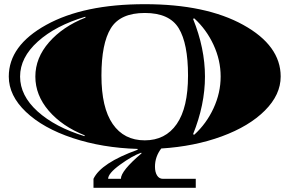

<svg xmlns="http://www.w3.org/2000/svg" viewBox="-20 -691 1385 918"><path d="M1322 -325Q1322 -238 1246.5 -162.5Q1171 -87 1040.5 -39Q910 9 751 19Q721 58 721 106Q721 132 731 148Q741 164 759 164H916V207H427V164Q463 88 638 25V21Q469 16 327.5 -31Q186 -78 104 -156Q22 -234 22 -325Q22 -473 201 -572Q380 -671 672 -671Q964 -671 1143 -572Q1322 -473 1322 -325ZM672.5 -629Q555 -629 510 -556Q465 -483 465 -329.5Q465 -176 519 -98Q573 -20 672 -20Q771 -20 825 -98Q879 -176 879 -329.5Q879 -483 834.5 -556Q790 -629 672.5 -629ZM497 164H558Q558 126 657 42L655 39Q611 55 554 96.5Q497 138 497 164ZM389 -607 388 -611Q246 -569 161 -492.5Q76 -416 76 -325Q76 -234 159.5 -158.5Q243 -83 384 -40L385 -44Q277 -87 213 -161.5Q149 -236 149 -325Q149 -414 214.5 -489Q280 -564 389 -607ZM909 -603 903 -601Q960 -460 960 -325Q960 -190 903 -49L909 -47Q967 -100 1001 -173.5Q1035 -247 1035 -325Q1035 -403 1001 -476.5Q967 -550 909 -603Z"/></svg>

Font: Diplomata SC
Style: Regular
Weight: 400
Width: 7
Designer: Eduardo Rodriguez Tunni
Foundry: Eduardo Rodriguez Tunni
Version: Version 1.001